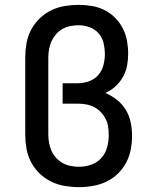

<svg xmlns="http://www.w3.org/2000/svg" viewBox="-20 -763 640 791"><path d="M305 8Q276 8 246.5 3Q217 -2 190.5 -15Q164 -28 142.5 -49Q121 -70 107.5 -96Q94 -122 89 -151.5Q84 -181 84 -210V-525Q84 -554 89 -583.5Q94 -613 107.5 -639Q121 -665 142.5 -686Q164 -707 190 -720Q216 -733 245.5 -738Q275 -743 304 -743Q331 -743 358 -738.5Q385 -734 409.5 -722Q434 -710 453.5 -690.5Q473 -671 485.5 -647Q498 -623 503 -596Q508 -569 508 -542Q508 -517 503.5 -492.5Q499 -468 486.5 -446Q474 -424 455.5 -407Q437 -390 414 -380Q440 -369 462 -351.5Q484 -334 498.5 -310Q513 -286 518.5 -258.5Q524 -231 524 -204Q524 -175 518.5 -146.5Q513 -118 499.5 -92.5Q486 -67 464.5 -46.5Q443 -26 417 -14Q391 -2 362.5 3Q334 8 305 8ZM305 -76Q331 -76 355.5 -84.5Q380 -93 397 -111.5Q414 -130 421 -155Q428 -180 428 -205V-206Q428 -223 425.5 -240.5Q423 -258 415 -273.5Q407 -289 395 -301.5Q383 -314 367.5 -322Q352 -330 334.5 -333Q317 -336 300 -336H238V-420H300Q323 -420 346 -428Q369 -436 384.5 -453.5Q400 -471 406 -494Q412 -517 412 -540Q412 -563 406.5 -586Q401 -609 386 -626Q371 -643 349 -651Q327 -659 304 -659Q287 -659 269.5 -655.5Q252 -652 237 -643.5Q222 -635 210.5 -621.5Q199 -608 192 -592.5Q185 -577 182 -559.5Q179 -542 179 -525V-210Q179 -193 182 -175.5Q185 -158 192 -142Q199 -126 211 -113Q223 -100 238 -91.5Q253 -83 270.5 -79.5Q288 -76 305 -76Z"/></svg>

Font: Iosevka Etoile Medium
Style: Regular
Weight: 500
Designer: Belleve Invis
Foundry: Belleve Invis
Version: Version 22.1.2; ttfautohint (v1.8.4)